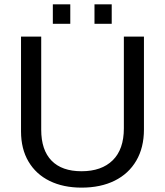

<svg xmlns="http://www.w3.org/2000/svg" viewBox="-20 -857 762 887"><path d="M356.9 9.8Q272.5 9.8 209.5 -21Q146.5 -51.8 111.8 -110.4Q77.1 -168.9 77.1 -250V-688H170.4V-257.8Q170.4 -163.6 218.3 -114.7Q266.1 -65.9 356.4 -65.9Q449.2 -65.9 500.7 -116.5Q552.2 -167 552.2 -264.2V-688H645V-258.8Q645 -175.3 609.6 -114.7Q574.2 -54.2 509.5 -22.2Q444.8 9.8 356.9 9.8ZM416.5 -747.1V-836.9H496.1V-747.1ZM224.1 -747.1V-836.9H304.7V-747.1Z"/></svg>

Font: Liberation Sans
Style: Regular
Weight: 400
Designer: Steve Matteson
Foundry: Ascender Corporation
Version: Version 2.00.1